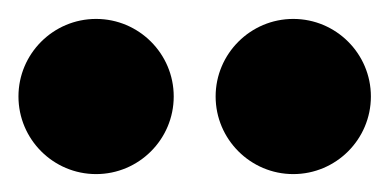

<svg xmlns="http://www.w3.org/2000/svg" viewBox="-20 -740 422 208"><path d="M297.7 -551.4C344.1 -551.4 381.8 -589.1 381.8 -635.5C381.8 -681.8 344.1 -719.5 297.7 -719.5C251.4 -719.5 213.6 -681.8 213.6 -635.5C213.6 -589.1 251.4 -551.4 297.7 -551.4ZM84.1 -551.4C130.5 -551.4 168.2 -589.1 168.2 -635.5C168.2 -681.8 130.5 -719.5 84.1 -719.5C37.7 -719.5 0 -681.8 0 -635.5C0 -589.1 37.7 -551.4 84.1 -551.4Z"/></svg>

Font: Spartan MB ExtBd
Style: Regular
Weight: 800
Designer: Matt Bailey, Mirko Velimirovic
Foundry: Matt Bailey
Version: Version 1.005